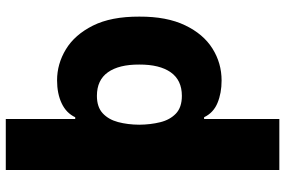

<svg xmlns="http://www.w3.org/2000/svg" viewBox="-179 -588 972 654"><g transform="rotate(-90 307.0 -261.0)"><path d="M55 -727.3H228.7V-490.8H234.7Q248.9 -521.3 282 -536.9Q315 -552.6 360.4 -552.6Q416.5 -552.6 466.1 -522.5Q515.6 -492.5 546.7 -430.6Q577.8 -368.6 577.4 -272.4Q577.8 -179 547.9 -116.7Q518.1 -54.3 468.6 -23.3Q419 7.8 359.7 7.8Q316.8 7.8 283.2 -6.2Q249.6 -20.2 234.7 -51.8H228.7V204.5H55ZM414.1 -272.7Q414.4 -342 387.8 -379.4Q361.2 -416.9 307.5 -416.9Q269.5 -416.9 248.2 -397.2Q226.9 -377.5 218.2 -344.8Q209.5 -312.1 209.2 -272.7Q209.5 -234.4 217.7 -201.2Q225.9 -168 247.2 -147.7Q268.5 -127.5 307.5 -127.5Q360.8 -127.5 387.6 -165.3Q414.4 -203.1 414.1 -272.7Z"/></g></svg>

Font: Inter UI Extra Bold
Style: Regular
Weight: 800
Designer: Rasmus Andersson
Foundry: rsms
Version: 3.2;8d6f07862